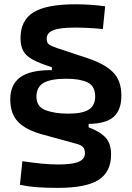

<svg xmlns="http://www.w3.org/2000/svg" viewBox="-20 -786 626 913"><path d="M557.1 -331.5Q557.1 -262.2 520 -230Q482.9 -197.8 401.4 -196.8V-180.7Q456.1 -160.2 482.2 -131.6Q508.3 -103 508.3 -51.8Q508.3 31.7 448.5 69.6Q388.7 107.4 256.3 107.4Q196.3 107.4 153.3 104Q110.4 100.6 74.7 92.8L86.4 -19.5Q139.2 -11.7 179.7 -7.8Q220.2 -3.9 256.3 -3.9Q323.2 -3.9 353.5 -16.6Q383.8 -29.3 383.8 -57.1Q383.8 -77.1 374.3 -86.9Q364.7 -96.7 342.8 -102.5L182.1 -146.5Q104 -167.5 66.4 -206.1Q28.8 -244.6 28.8 -314Q28.8 -383.3 75.7 -418.2Q122.6 -453.1 226.6 -452.6V-466.3Q168.5 -484.9 136 -502.4Q103.5 -520 90.6 -543.7Q77.6 -567.4 77.6 -604.5Q77.6 -689.5 139.4 -727.5Q201.2 -765.6 338.4 -765.6Q412.1 -765.6 480 -755.9L469.2 -647.9Q428.2 -651.9 396.7 -653.3Q365.2 -654.8 335.4 -654.8Q264.6 -654.8 233.4 -642.3Q202.1 -629.9 202.1 -602.1Q202.1 -582.5 212.9 -574.7Q223.6 -566.9 248 -558.6L395 -509.8Q477.1 -482.9 517.1 -442.9Q557.1 -402.8 557.1 -331.5ZM153.3 -326.2Q153.3 -278.3 196.8 -262Q240.2 -245.6 305.2 -245.6Q372.1 -245.6 402.3 -264.9Q432.6 -284.2 432.6 -327.1Q432.6 -377.4 395.8 -394.5Q358.9 -411.6 296.4 -411.6Q220.7 -411.6 187 -391.6Q153.3 -371.6 153.3 -326.2Z"/></svg>

Font: Cascadia Code SemiBold
Style: Regular
Weight: 600
Monospace: yes
Designer: Aaron Bell
Foundry: Saja Typeworks
Version: Version 2404.023; ttfautohint (v1.8.4)